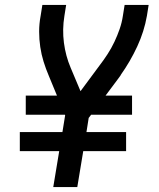

<svg xmlns="http://www.w3.org/2000/svg" viewBox="-20 -755 640 775"><path d="M195 0 219 -145H60V-222H232L243 -290L242 -292H84V-369H210L177 -449Q165 -477 156 -506Q147 -535 142.5 -565.5Q138 -596 138 -627.5Q138 -659 144 -691L151 -735H247L240 -691Q231 -636 238 -582.5Q245 -529 265 -482L305 -387L382 -491Q399 -513 414.5 -537Q430 -561 442 -586.5Q454 -612 463 -638Q472 -664 476 -691L483 -735H580L573 -691Q562 -628 534 -567.5Q506 -507 467 -452V-451Q465 -448 463 -445.5Q461 -443 459 -440L406 -369H513V-292H348L338 -279L329 -222H489V-145H316L292 0Z"/></svg>

Font: Iosevka Curly Medium Extended
Style: Italic
Weight: 500
Width: 7
Italic angle: -9°
Monospace: yes
Designer: Belleve Invis
Foundry: Belleve Invis
Version: Version 11.1.0; ttfautohint (v1.8.3)